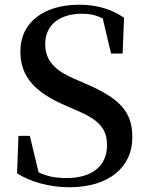

<svg xmlns="http://www.w3.org/2000/svg" viewBox="-20 -773 624 811"><path d="M272 18C438 18 539 -65 539 -193C539 -299 489 -357 338 -421L290 -442C215 -475 171 -514 171 -587C171 -670 235 -715 326 -715C360 -715 386 -709 414 -695L449 -547H498L504 -698C453 -733 392 -753 314 -753C172 -753 66 -684 66 -555C66 -446 132 -381 257 -327L301 -308C399 -267 432 -229 432 -159C432 -70 366 -21 262 -21C215 -21 181 -27 143 -45L106 -199H58L52 -41C105 -6 189 18 272 18Z"/></svg>

Font: Noto Serif SC SemiBold
Style: Regular
Weight: 600
Designer: Ryoko NISHIZUKA 西塚涼子 (kana & ideographs); Frank Grießhammer (Latin, Greek & Cyrillic); Wenlong ZHANG 张文龙 (bopomofo); San
Foundry: Adobe
Version: Version 2.001;hotconv 1.1.0;makeotfexe 2.6.0